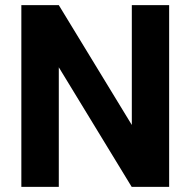

<svg xmlns="http://www.w3.org/2000/svg" viewBox="-20 -731 746 751"><path d="M641.6 -710.9H495.6V-242.2L210 -710.9H63.5V0H210V-467.8L495.1 0H641.6Z"/></svg>

Font: Shabnam
Style: Bold
Weight: 700
Foundry: DejaVu fonts team - Redesigned by Saber Rastikerdar - Based on Vazir font
Version: Version 5.0.1